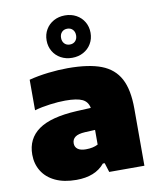

<svg xmlns="http://www.w3.org/2000/svg" viewBox="-91 -899 812 981"><g transform="rotate(-10 315.0 -408.0)"><path d="M580 -296V0H397.5L382.5 -48H373Q324.5 11 226 11Q162 11 117 -10.2Q72 -31.5 48.8 -69.2Q25.5 -107 25.5 -155Q25.5 -237.5 89 -282.8Q152.5 -328 287.5 -335L361.5 -338.5Q355.5 -371 327.8 -384.5Q300 -398 239 -398Q203.5 -398 159.5 -392.2Q115.5 -386.5 79 -376V-534.5Q125 -546.5 179 -552.8Q233 -559 280 -559Q389 -559 454 -534Q519 -509 549.5 -452Q580 -395 580 -296ZM363.5 -148V-224L311 -221.5Q275.5 -219.5 259.8 -207.8Q244 -196 244 -175Q244 -156 258.5 -145.2Q273 -134.5 300.5 -134.5Q338.5 -134.5 363.5 -148ZM199 -717Q199 -748.5 213.8 -773.5Q228.5 -798.5 254.5 -812.8Q280.5 -827 313 -827Q345.5 -827 371.5 -812.8Q397.5 -798.5 412.2 -773.5Q427 -748.5 427 -717Q427 -685.5 412.2 -660.5Q397.5 -635.5 371.5 -621.2Q345.5 -607 313 -607Q280.5 -607 254.5 -621.2Q228.5 -635.5 213.8 -660.5Q199 -685.5 199 -717ZM352 -717Q352 -735.5 341.2 -746.8Q330.5 -758 313 -758Q295.5 -758 284.8 -746.8Q274 -735.5 274 -717Q274 -698.5 284.8 -687.2Q295.5 -676 313 -676Q330.5 -676 341.2 -687.2Q352 -698.5 352 -717Z"/></g></svg>

Font: Encode Sans Semi Expanded Black
Style: Regular
Weight: 900
Width: 6
Designer: Multiple Designers
Foundry: Impallari Type
Version: Version 2.000